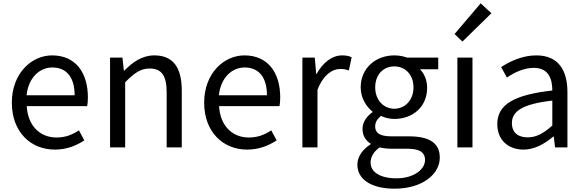

<svg xmlns="http://www.w3.org/2000/svg" viewBox="-20 -892 3534 1162"><path d="M311.7 13.4C385 13.4 442.9 -11.4 490.3 -42.5L457.5 -103.1C417.1 -76.1 374.9 -59.8 322.3 -59.8C218.6 -59.8 148.1 -134.5 141.9 -249.7H507.6C510.4 -263.7 511.9 -282.5 511.9 -301.7C511.9 -457.3 433.7 -556.8 295.4 -556.8C170.6 -556.8 51.6 -447.7 51.6 -271C51.6 -92.3 166.6 13.4 311.7 13.4ZM140.7 -315.5C152.1 -422.7 220.1 -483.6 296.5 -483.6C382.3 -483.6 431.7 -424.5 431.7 -315.5Z M646.1 0H737.5V-394C791.6 -449 830.3 -477.4 885.5 -477.4C958 -477.4 988.7 -434 988.7 -332.4V0H1080.1V-344.1C1080.1 -482.4 1028.3 -556.8 914.1 -556.8C839.5 -556.8 783.4 -515.9 732.1 -464.5H729.7L721 -543.4H646.1Z M1475.7 13.4C1549 13.4 1606.9 -11.4 1654.3 -42.5L1621.5 -103.1C1581.1 -76.1 1538.9 -59.8 1486.3 -59.8C1382.6 -59.8 1312.1 -134.5 1305.9 -249.7H1671.6C1674.4 -263.7 1675.9 -282.5 1675.9 -301.7C1675.9 -457.3 1597.7 -556.8 1459.4 -556.8C1334.6 -556.8 1215.6 -447.7 1215.6 -271C1215.6 -92.3 1330.6 13.4 1475.7 13.4ZM1304.7 -315.5C1316.1 -422.7 1384.1 -483.6 1460.5 -483.6C1546.3 -483.6 1595.7 -424.5 1595.7 -315.5Z M1810.1 0H1901.5V-348.8C1937.8 -441.5 1993.1 -474.6 2038.2 -474.6C2060.7 -474.6 2072.8 -471.8 2091.4 -465.6L2108.2 -545.4C2091 -553.6 2074.4 -556.8 2050.2 -556.8C1989.5 -556.8 1933.8 -513.1 1896.1 -444.4H1893.7L1885 -543.4H1810.1Z M2367.4 250C2534.9 250 2641.6 163.1 2641.6 62.1C2641.6 -27.5 2578.1 -66.9 2452.7 -66.9H2346.2C2273 -66.9 2250.6 -91.7 2250.6 -126.2C2250.6 -156 2266.4 -174.3 2285.7 -190.6C2310.1 -178.7 2340.4 -172.1 2366.1 -172.1C2477.5 -172.1 2565.1 -244.7 2565.1 -360.6C2565.1 -407.8 2547.1 -447.8 2521.4 -472.9H2632.2V-543.4H2443.3C2424 -550.6 2397.3 -556.8 2366.1 -556.8C2256.6 -556.8 2162.9 -482.1 2162.9 -363C2162.9 -297.8 2198.1 -245.4 2234.2 -216.8V-212.8C2205.3 -192.9 2173.9 -157.2 2173.9 -112.3C2173.9 -69.2 2194.6 -40.4 2222.8 -22.8V-18.4C2172.2 13.4 2142.8 58.1 2142.8 104.5C2142.8 198 2234.6 250 2367.4 250ZM2366.1 -233.9C2303.8 -233.9 2250.8 -284.1 2250.8 -363C2250.8 -443.1 2302.6 -490.2 2366.1 -490.2C2430.7 -490.2 2482.4 -442.5 2482.4 -363C2482.4 -284.1 2429.5 -233.9 2366.1 -233.9ZM2379.5 187.2C2281.3 187.2 2222.9 150.1 2222.9 91.8C2222.9 60.6 2238.9 27.5 2277.6 -0.1C2302.3 6.1 2328 8.1 2348.2 8.1H2442.5C2513.8 8.1 2552.3 25.5 2552.3 76.6C2552.3 132.7 2484.9 187.2 2379.5 187.2Z M2748.1 0H2839.5V-543.4H2748.1ZM2778.7 -640.4 2953.9 -811.8 2889.1 -871.9 2731 -686.1Z M3148.2 13.4C3215.5 13.4 3276.4 -21.7 3327.7 -64.9H3331.5L3339.2 0H3414.1V-334C3414.1 -468.7 3358.5 -556.8 3225.5 -556.8C3138.4 -556.8 3062.2 -518.2 3012.9 -486L3048 -422.7C3091 -451.7 3147.8 -481.3 3211 -481.3C3300.2 -481.3 3322.9 -414 3322.7 -344.2C3091.5 -318.4 2989.6 -259.5 2989.6 -141.3C2989.6 -43.3 3057.2 13.4 3148.2 13.4ZM3173.8 -60.6C3120.4 -60.6 3078.1 -85.1 3078.1 -147.4C3078.1 -217.3 3139.7 -262.5 3322.7 -283.2V-132.4C3270.4 -85.5 3226.3 -60.6 3173.8 -60.6Z"/></svg>

Font: Source Han Sans JP VF
Style: Regular
Weight: 250
Designer: Ryoko NISHIZUKA 西塚涼子 (kana, bopomofo & ideographs); Paul D. Hunt (Latin, Greek & Cyrillic); Sandoll Communications 산돌커뮤니
Foundry: Adobe
Version: Version 2.004;hotconv 1.0.118;makeotfexe 2.5.65603